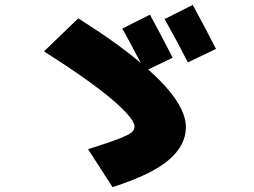

<svg xmlns="http://www.w3.org/2000/svg" viewBox="-20 -765 1040 785"><path d="M530 -248Q530 -279 441.5 -355.5Q353 -432 160 -555L300 -690Q460 -589 556 -507Q504 -606 480 -648L593 -705Q638 -623 686 -529L586 -481Q740 -344 740 -245Q740 -171 670 -111Q600 -51 440 0L340 -155Q426 -182 466.5 -198Q507 -214 518.5 -224Q530 -234 530 -248ZM863 -565 748 -510Q706 -593 653 -687L768 -745Q832 -627 863 -565Z"/></svg>

Font: M PLUS 1p Black
Style: Regular
Weight: 900
Version: Version 1.061